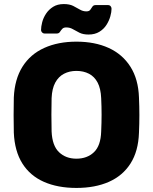

<svg xmlns="http://www.w3.org/2000/svg" viewBox="-20 -915 752 945"><path d="M356 10Q264 10 196 -20Q128 -50 90 -110.5Q52 -171 48 -262Q47 -305 47 -348.5Q47 -392 48 -435Q52 -525 90.5 -586.5Q129 -648 197.5 -679Q266 -710 356 -710Q447 -710 515 -679Q583 -648 622 -586.5Q661 -525 664 -435Q666 -392 666 -348.5Q666 -305 664 -262Q661 -171 622.5 -110.5Q584 -50 516 -20Q448 10 356 10ZM356 -134Q409 -134 442.5 -166Q476 -198 478 -268Q480 -312 480 -351Q480 -390 478 -432Q476 -479 460.5 -508.5Q445 -538 418 -552Q391 -566 356 -566Q322 -566 295 -552Q268 -538 252 -508.5Q236 -479 234 -432Q233 -390 233 -351Q233 -312 234 -268Q237 -198 270.5 -166Q304 -134 356 -134ZM416 -745Q389 -745 371 -754Q353 -763 338.5 -771.5Q324 -780 306 -780Q293 -780 286.5 -773Q280 -766 275 -758Q270 -750 259 -750H199Q192 -750 187 -755.5Q182 -761 182 -767Q182 -783 187.5 -805Q193 -827 206.5 -847.5Q220 -868 241.5 -881.5Q263 -895 294 -895Q322 -895 340 -886Q358 -877 373 -868Q388 -859 405 -859Q419 -859 424.5 -867Q430 -875 435 -882.5Q440 -890 451 -890H511Q520 -890 524.5 -884.5Q529 -879 529 -872Q529 -856 523 -834.5Q517 -813 504 -792.5Q491 -772 469 -758.5Q447 -745 416 -745Z"/></svg>

Font: DVN-Rubik
Style: Bold
Weight: 700
Designer: Hubert and Fischer
Foundry: Hubert & Fischer
Version: Version 2.102